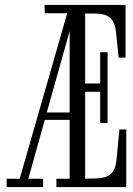

<svg xmlns="http://www.w3.org/2000/svg" viewBox="-20 -760 540 780"><path d="M7 0V-34H60L253 -706H162L161 -740H490V-526H462L451 -633Q447 -669 428 -687Q409 -705 365 -705H326V-421H387V-548H417V-260H387V-387H326V-34L368 -35Q412 -36 430.5 -53.5Q449 -71 453 -108L465 -234H493V0H209V-34H263V-273H162L95 -34H155V0ZM263 -634 170 -303H263Z"/></svg>

Font: Xanh Mono
Style: Regular
Weight: 400
Monospace: yes
Designer: Lam Bao, Duy Dao
Foundry: Yellow Type Foundry
Version: Version 3.101; ttfautohint (v1.8.3)